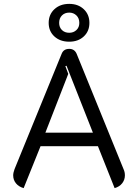

<svg xmlns="http://www.w3.org/2000/svg" viewBox="-20 -961 713 990"><path d="M48 -57Q48 -70 55 -89L298 -684Q308 -709 337 -709Q364 -709 375 -684L617 -89Q624 -74 624 -57Q624 -34 610 -16Q596 2 571 9L485 -207H189L102 9Q77 2 62.5 -15.5Q48 -33 48 -57ZM459 -277 323 -622 317 -620 332 -580 214 -277ZM231 -843Q231 -886 260.5 -913.5Q290 -941 337 -941Q383 -941 412 -913.5Q441 -886 441 -843Q441 -800 412 -773Q383 -746 337 -746Q290 -746 260.5 -773Q231 -800 231 -843ZM389 -843Q389 -867 374 -881.5Q359 -896 337 -896Q314 -896 299.5 -881.5Q285 -867 285 -843Q285 -820 299.5 -806Q314 -792 337 -792Q359 -792 374 -806Q389 -820 389 -843Z"/></svg>

Font: K2D Light
Style: Regular
Weight: 300
Designer: Katatrad Aksorn Co.,Ltd.
Foundry: Cadson Demak Co.,Ltd.
Version: Version 1.000; ttfautohint (v1.6)